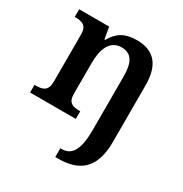

<svg xmlns="http://www.w3.org/2000/svg" viewBox="-180 -686 1016 1065"><g transform="rotate(30 327.5 -154.0)"><path d="M323 240H341C468 240 558 187 558 8V-354C558 -490 498 -548 392 -548C320 -548 273 -524 238 -461H233L220 -536H28V-487H31C75 -487 107 -478 107 -421V-119C107 -58 75 -49 30 -49H23V0H316V-49H312C268 -49 237 -58 237 -115V-313C237 -397 262 -471 338 -471C406 -471 428 -421 428 -335V3C428 141 393 184 329 184H323Z"/></g></svg>

Font: Noto Serif Georgian SemiBold
Style: Regular
Weight: 600
Designer: Monotype Design Team, Akaki Razmadze
Foundry: Google LLC
Version: Version 2.003